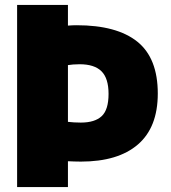

<svg xmlns="http://www.w3.org/2000/svg" viewBox="-20 -760 693 780"><path d="M49.5 0V-740H256V-656Q274.5 -657.5 291.5 -657.5Q454.5 -657.5 537.8 -590.8Q621 -524 621 -380Q621 -242.5 540.2 -173Q459.5 -103.5 308.5 -103.5Q293.5 -103.5 281.2 -104Q269 -104.5 256 -105V0ZM308.5 -262Q365 -262 393 -288Q421 -314 421 -378.5Q421 -442 392.2 -470.5Q363.5 -499 303.5 -499Q288 -499 277.2 -498Q266.5 -497 256 -495.5V-265Q268.5 -263.5 280.8 -262.8Q293 -262 308.5 -262Z"/></svg>

Font: Encode Sans SemiCondensed SemiCondensed Black
Style: Regular
Weight: 900
Width: 4
Designer: Multiple Designers
Foundry: Impallari Type
Version: Version 3.000; ttfautohint (v1.8.3) -l 8 -r 50 -G 200 -x 14 